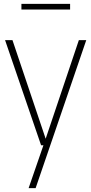

<svg xmlns="http://www.w3.org/2000/svg" viewBox="-20 -746 469 986"><path d="M191 0 6 -540H44L214.5 -33.5L385 -540H423L163 220H127L203 0ZM90 -697V-726H340V-697Z"/></svg>

Font: Encode Sans Condensed Thin
Style: Regular
Weight: 100
Width: 3
Designer: Multiple Designers
Foundry: Impallari Type
Version: Version 3.000; ttfautohint (v1.8.3) -l 8 -r 50 -G 200 -x 14 